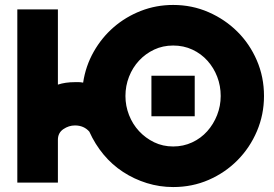

<svg xmlns="http://www.w3.org/2000/svg" viewBox="-20 -756 1107 776"><path d="M50 -718H214V-414Q244 -424 283 -424H299Q306 -424 316 -422Q326 -489 358.5 -546.5Q391 -604 439.5 -646Q488 -688 549.5 -712Q611 -736 680 -736Q756 -736 822.5 -707Q889 -678 939 -628.5Q989 -579 1018 -512Q1047 -445 1047 -368Q1047 -293 1018.5 -226Q990 -159 940 -108.5Q890 -58 823.5 -29Q757 0 680 0Q625 0 573.5 -16Q522 -32 477.5 -61Q433 -90 398.5 -131.5Q364 -173 341 -224Q319 -249 283 -249Q258 -249 236 -234Q214 -219 214 -191V-18H50ZM487 -368Q487 -328 501.5 -291Q516 -254 542 -226Q568 -198 603 -181Q638 -164 680 -164Q721 -164 756.5 -180.5Q792 -197 817.5 -225.5Q843 -254 857.5 -291Q872 -328 872 -368Q872 -409 858 -445.5Q844 -482 818.5 -510.5Q793 -539 757.5 -555.5Q722 -572 680 -572Q638 -572 603 -555.5Q568 -539 542 -511Q516 -483 501.5 -446Q487 -409 487 -368ZM592 -286V-450H767V-286Z"/></svg>

Font: Aoudax Cyrillic
Style: Regular
Weight: 400
Designer: William Zhang
Foundry: William Zhang
Version: Version 1.00 June 4, 2021, initial release